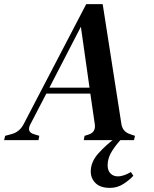

<svg xmlns="http://www.w3.org/2000/svg" viewBox="-42 -681 746 933"><path d="M-22 0 -17 -21 13 -29Q52 -39 72 -76L377 -661H457L548 -78Q554 -41 590 -29L614 -21L609 0H365L369 -21L388 -27Q423 -38 419 -75L397 -226H183L104 -74Q88 -39 123 -29L149 -21L145 0ZM351 -551 198 -255H393ZM399 152Q399 106 435.5 65Q472 24 522 -13H555Q523 20 502 53.5Q481 87 481 122Q481 148 495 162Q509 176 530 176Q546 176 562.5 170Q579 164 594 155L606 173Q587 194 557.5 213Q528 232 492 232Q446 232 422.5 209Q399 186 399 152Z"/></svg>

Font: DeepMind Serif Text
Style: Italic
Weight: 400
Italic angle: -12°
Designer: Frank Grießhammer / Modifications: Colophon Foundry
Foundry: Colophon Foundry
Version: Version 5.003; ttfautohint (v1.8.2)